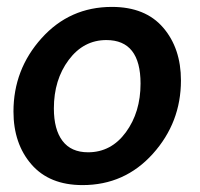

<svg xmlns="http://www.w3.org/2000/svg" viewBox="-20 -526 579 556"><path d="M219 10Q123 10 71 -50Q19 -110 19 -203Q19 -325 100.5 -415.5Q182 -506 304 -506Q401 -506 452.5 -446Q504 -386 504 -293Q504 -171 422.5 -80.5Q341 10 219 10ZM288 -410Q222 -410 179 -352.5Q136 -295 136 -212Q136 -151 161 -118Q186 -85 235 -85Q302 -85 344.5 -143Q387 -201 387 -284Q387 -410 288 -410Z"/></svg>

Font: Cabin
Style: SemiBold Italic
Weight: 600
Designer: Pablo Impallari
Foundry: Pablo Impallari. www.impallari.com Igino Marini. www.ikern.com
Version: Version 1.005